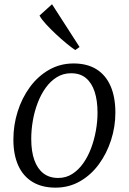

<svg xmlns="http://www.w3.org/2000/svg" viewBox="-20 -852 592 882"><path d="M318 -560.5Q380.5 -560.5 423.2 -533.8Q466 -507 488 -456.5Q510 -406 510 -334.5Q510 -270 490.2 -208.5Q470.5 -147 434.2 -97.5Q398 -48 347.2 -19Q296.5 10 235 10Q173 10 129.8 -16Q86.5 -42 64 -91.5Q41.5 -141 41.5 -211Q41.5 -277 61 -339.2Q80.5 -401.5 117 -451.5Q153.5 -501.5 204.8 -531Q256 -560.5 318 -560.5ZM306.5 -515.5Q270 -515.5 240.8 -497.2Q211.5 -479 189.5 -448.2Q167.5 -417.5 152.8 -378.5Q138 -339.5 130.8 -297.2Q123.5 -255 123.5 -214.5Q123.5 -156 138 -116Q152.5 -76 180 -55.2Q207.5 -34.5 247.5 -34.5Q283 -34.5 311.8 -52.8Q340.5 -71 362.2 -101.8Q384 -132.5 398.5 -171.2Q413 -210 420.5 -252Q428 -294 428 -334Q428 -390 414.8 -430.5Q401.5 -471 375 -493.2Q348.5 -515.5 306.5 -515.5ZM325.5 -622Q308.5 -633.5 284.5 -653.2Q260.5 -673 236 -696Q211.5 -719 191.2 -741Q171 -763 161.5 -780.5L219 -832.5L345.5 -636Z"/></svg>

Font: Merriweather 36pt Light
Style: Italic
Weight: 300
Italic angle: -7.8°
Version: Version 2.101